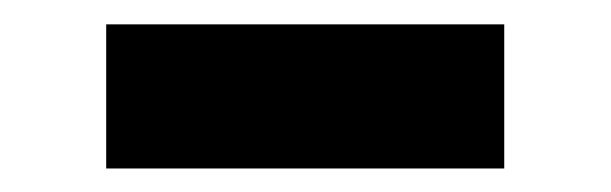

<svg xmlns="http://www.w3.org/2000/svg" viewBox="-20 -379 509 160"><path d="M400.2 -238.6H68.5V-358.7H400.2Z"/></svg>

Font: Cannonade
Style: Bold
Weight: 700
Designer: Rasmus Andersson
Foundry: rsms
Version: Version 3.012;git-f93a4a705